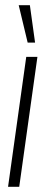

<svg xmlns="http://www.w3.org/2000/svg" viewBox="-20 -719 203 739"><path d="M81 -500H124L54 0H11ZM52 -699H95L115 -555H86.5Z"/></svg>

Font: Urbanist ExtraLight
Style: Italic
Weight: 250
Version: Version 1.303